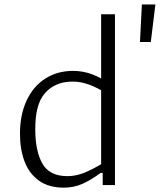

<svg xmlns="http://www.w3.org/2000/svg" viewBox="-20 -829 716 860"><path d="M307.5 -511.5Q350.5 -511.5 391 -496.8Q431.5 -482 470.5 -453L458.5 -409.5Q415.5 -437 378.5 -450.2Q341.5 -463.5 307.5 -463.5Q272.5 -463.5 246.5 -454.8Q220.5 -446 200.5 -430Q182 -415 168.5 -394.2Q155 -373.5 146.5 -338Q138 -302.5 138 -248.5Q138 -153.5 169.5 -96.8Q201 -40 282.5 -40Q320.5 -40 360 -56.2Q399.5 -72.5 448 -102.5L445 -54.5H430.5Q388 -23 349.8 -5.8Q311.5 11.5 265 11.5Q198 11.5 154.2 -20Q110.5 -51.5 90 -105.8Q69.5 -160 69.5 -230Q69.5 -314.5 99 -378.2Q128.5 -442 182.5 -476.8Q236.5 -511.5 307.5 -511.5ZM433 -765H495V0H440V-68L433 -75ZM615.5 -809H676L655.5 -641H607Z"/></svg>

Font: Monaspace Argon Var ExtraLight
Style: Regular
Weight: 200
Designer: Riley Cran and the Lettermatic Team
Version: Version 1.200 (Monaspace Argon Var)